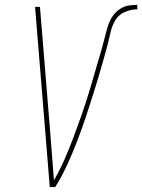

<svg xmlns="http://www.w3.org/2000/svg" viewBox="-20 -763 580 783"><path d="M205 0H183L123 -735H143L183 -245Q187 -191 191.5 -136.5Q196 -82 200 -28Q225 -71 244.5 -116Q264 -161 281 -206.5Q298 -252 314 -298Q330 -344 344 -390Q358 -436 371 -482Q384 -528 398 -574V-575Q401 -586 403.5 -596Q406 -606 409 -617Q413 -633 417.5 -649Q422 -665 429.5 -680.5Q437 -696 449 -709Q461 -722 476 -730.5Q491 -739 507.5 -741Q524 -743 540 -743V-725Q515 -725 490 -714.5Q465 -704 451 -681.5Q437 -659 431.5 -633.5Q426 -608 419.5 -583.5Q413 -559 406 -534Q399 -509 392 -484.5Q385 -460 377.5 -435Q370 -410 362 -385.5Q354 -361 346.5 -336.5Q339 -312 330.5 -287.5Q322 -263 313.5 -238.5Q305 -214 295.5 -189.5Q286 -165 276 -141Q266 -117 255 -93Q244 -69 231.5 -45.5Q219 -22 205 0Z"/></svg>

Font: Iosevka Thin Oblique
Style: Regular
Weight: 100
Italic angle: -9°
Monospace: yes
Designer: Belleve Invis
Foundry: Belleve Invis
Version: Version 32.5.0; ttfautohint (v1.8.4)